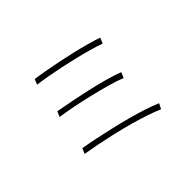

<svg xmlns="http://www.w3.org/2000/svg" viewBox="-145 -1009 1289 1289"><g transform="rotate(-45 500.0 -364.5)"><path d="M289 -736Q328 -731 379 -722Q430 -713 487 -701.5Q544 -690 601 -676.5Q658 -663 708.5 -649Q759 -635 797 -622L780 -582Q742 -596 692.5 -610Q643 -624 587 -637.5Q531 -651 474.5 -663Q418 -675 366.5 -684Q315 -693 274 -698ZM244 -476Q293 -467 357.5 -454.5Q422 -442 491 -426.5Q560 -411 623.5 -393.5Q687 -376 733 -358L716 -319Q672 -337 609.5 -354.5Q547 -372 478.5 -388.5Q410 -405 344.5 -418Q279 -431 227 -438ZM187 -182Q236 -174 296.5 -161.5Q357 -149 422 -134Q487 -119 550 -102Q613 -85 668.5 -67Q724 -49 765 -31L746 7Q707 -10 652 -28.5Q597 -47 534 -64.5Q471 -82 406 -97Q341 -112 280.5 -124Q220 -136 171 -144Z"/></g></svg>

Font: Noto Sans TC ExtraLight
Style: Regular
Weight: 250
Designer: Ryoko NISHIZUKA  (kana, bopomofo & ideographs); Paul D. Hunt (Latin, Greek & Cyrillic); Sandoll Communications , Soo-you
Foundry: Adobe
Version: Version 2.004-H2;hotconv 1.0.118;makeotfexe 2.5.65603